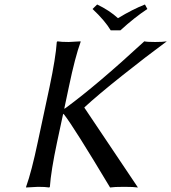

<svg xmlns="http://www.w3.org/2000/svg" viewBox="-20 -832 763 855"><path d="M473.1 -696.8Q446.8 -740.7 392.1 -792L412.6 -812Q466.8 -786.1 505.4 -751Q570.3 -790.5 625.5 -812L636.2 -792Q579.1 -754.4 516.1 -696.8ZM200.7 -444.8Q228 -574.2 232.9 -645L235.8 -647.9Q252.4 -645 286.1 -645Q286.1 -645 338.9 -647.9V-645Q314.5 -578.6 286.6 -444.8L266.1 -347.7Q271 -349.6 274.9 -353Q413.1 -454.6 622.6 -647.9Q634.8 -645 670.9 -645Q706.1 -645 722.7 -647.9Q631.8 -581.1 523.2 -494.6Q414.6 -408.2 356 -354V-352.1L594.2 2.9Q575.7 0 533.2 0Q488.3 0 470.2 2.9Q309.1 -266.1 265.6 -321.8Q263.7 -323.7 261.2 -325.2L234.4 -200.2Q207 -70.8 202.1 0L199.2 2.9Q182.6 0 148.9 0L96.2 2.9V0Q120.6 -67.9 148.4 -200.2Z"/></svg>

Font: Linux Biolinum
Style: Italic
Weight: 400
Italic angle: -12°
Designer: Philipp H. Poll
Foundry: Philipp H. Poll
Version: Version 1.1.3 ; ttfautohint (v0.9)